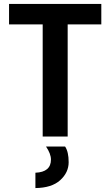

<svg xmlns="http://www.w3.org/2000/svg" viewBox="-20 -694 560 976"><path d="M311 51Q329 78 329 130.5Q329 183 286 222Q243 261 160 262V184Q239 181 239 117Q239 88 214 51ZM495 -570H324V0H197V-570H26V-674H495Z"/></svg>

Font: Hind Mysuru SemiBold
Style: Regular
Weight: 600
Designer: Manushi Parikh, Hitesh Malaviya
Foundry: Indian Type Foundry
Version: Version 0.703;PS 1.0;hotconv 1.0.86;makeotf.lib2.5.63406